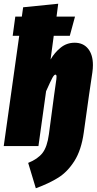

<svg xmlns="http://www.w3.org/2000/svg" viewBox="-24 -783 518 1029"><path d="M474 -434Q474 -416 471 -395L453 -273L425 -73Q412 21 375 79.5Q338 138 288.5 169Q239 200 168 226L127 90Q179 69 204 36.5Q229 4 238 -63L266 -273L278 -358Q279 -364 279 -372Q279 -383 273 -383Q266 -383 256.5 -365.5Q247 -348 223 -294L182 0H-4L79 -591H44L58 -694H93L100 -744L288 -763L279 -694H378L350 -591H264L247 -464Q269 -502 301.5 -528Q334 -554 376 -554Q422 -554 448 -522Q474 -490 474 -434Z"/></svg>

Font: Fira Sans Extra Condensed Black
Style: Italic
Weight: 900
Width: 3
Italic angle: -8°
Designer: Carrois Corporate & Edenspiekermann AG
Foundry: Carrois Corporate GbR & Edenspiekermann AG
Version: Version 4.203